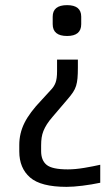

<svg xmlns="http://www.w3.org/2000/svg" viewBox="-20 -530 435 747"><path d="M244 129Q273 129 308.5 123Q344 117 370 111V181Q337 188 301 192.5Q265 197 239 197Q139 197 97 160.5Q55 124 55 59V34Q55 -11 75 -51.5Q95 -92 142 -141L175 -177Q183 -185 188 -192.5Q193 -200 196 -208Q199 -216 200.5 -227Q202 -238 202 -253V-298H283V-266Q283 -242 281.5 -225.5Q280 -209 276 -196Q272 -183 264 -171Q256 -159 243 -144L185 -76Q171 -60 162.5 -46.5Q154 -33 149 -20.5Q144 -8 142 5.5Q140 19 140 36V58Q140 94 161.5 111.5Q183 129 244 129ZM185 -465Q185 -510 241 -510Q296 -510 296 -465V-436Q296 -390 241 -390Q185 -390 185 -436Z"/></svg>

Font: Ropa Sans
Style: Regular
Weight: 400
Designer: Botio Nikoltchev
Foundry: Botjo Nikoltchev
Version: Version 1.002